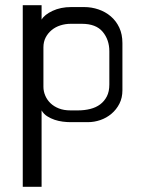

<svg xmlns="http://www.w3.org/2000/svg" viewBox="-20 -453 544 734"><path d="M67 -433H139V-378Q150 -397 181 -411.5Q212 -426 252 -426H302Q330 -426 356.5 -417Q383 -408 403.5 -390.5Q424 -373 436 -347.5Q448 -322 448 -288V-108Q448 -79 436.5 -56.5Q425 -34 406 -18Q387 -2 363.5 6Q340 14 316 14H249Q236 14 220 12Q204 10 189 5Q174 0 160.5 -8.5Q147 -17 139 -31V261H67ZM146 -121Q146 -104 153 -87.5Q160 -71 173 -58.5Q186 -46 205 -38.5Q224 -31 249 -31H279Q303 -31 325 -36.5Q347 -42 363 -54Q379 -66 388.5 -84.5Q398 -103 398 -130V-257Q398 -301 372.5 -331.5Q347 -362 293 -362H250Q230 -362 211 -356Q192 -350 177.5 -338Q163 -326 154.5 -309.5Q146 -293 146 -272Z"/></svg>

Font: BM HANNA Air
Style: Regular
Weight: 400
Designer: Woowa Brothers : Cheoljun Lim; Soyoung Lee; Taehyun Cha; Byungsun Park; Minjin Kim; Hyesun Chae; Myungsoo Han; Bongjin K
Foundry: Sandoll Communications Inc.
Version: Version 1.000;PS 1;hotconv 16.6.51;makeotf.lib2.5.65220